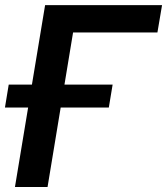

<svg xmlns="http://www.w3.org/2000/svg" viewBox="-32 -748 668 768"><path d="M616.2 -727.5 597.7 -618.2H260.3L158.2 0H27.8L148.4 -727.5ZM-12.2 -317.9 2.9 -409.7H418.5L403.3 -317.9Z"/></svg>

Font: Inter SemiBold
Style: Italic
Weight: 600
Italic angle: -9.3988°
Designer: Rasmus Andersson
Foundry: rsms
Version: Version 4.001;git-66647c0bb